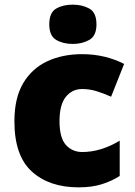

<svg xmlns="http://www.w3.org/2000/svg" viewBox="-20 -796 579 826"><path d="M318 10Q192 10 117 -58Q42 -126 42 -274Q42 -375 80 -438.5Q118 -502 183.5 -532.5Q249 -563 333 -563Q384 -563 429.5 -552Q475 -541 514 -521L458 -380Q424 -395 394.5 -404Q365 -413 333 -413Q290 -413 263 -379Q236 -345 236 -275Q236 -203 263.5 -172.5Q291 -142 334 -142Q375 -142 416.5 -155Q458 -168 495 -191V-39Q461 -17 418 -3.5Q375 10 318 10ZM293 -776Q334 -776 364.5 -759Q395 -742 395 -691Q395 -642 364.5 -624.5Q334 -607 293 -607Q251 -607 221.5 -624.5Q192 -642 192 -691Q192 -742 221.5 -759Q251 -776 293 -776Z"/></svg>

Font: Noto Sans Lao Black
Style: Regular
Weight: 900
Designer: Monotype Design Team
Foundry: Monotype Imaging Inc.
Version: Version 2.003; ttfautohint (v1.8.4.7-5d5b)